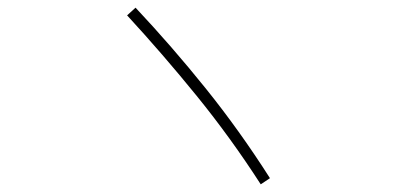

<svg xmlns="http://www.w3.org/2000/svg" viewBox="-20 -608 1040 500"><path d="M683 -144 659 -128Q581 -249 492.5 -358Q404 -467 311 -568L333 -588Q427 -488 515.5 -378Q604 -268 683 -144Z"/></svg>

Font: Murecho Thin ExtraLight
Style: Regular
Weight: 250
Version: Version 1.010